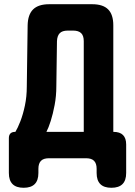

<svg xmlns="http://www.w3.org/2000/svg" viewBox="-20 -750 640 910"><path d="M92 140Q57 140 39.5 122.5Q22 105 22 70V-95Q22 -110 29.5 -117.5Q37 -125 52 -125H53Q64 -143 76.5 -175Q89 -207 98 -249.5Q107 -292 107 -340L111 -630Q112 -681 137 -705.5Q162 -730 213 -730H417Q468 -730 492.5 -705.5Q517 -681 517 -630V-125H518Q548 -125 563 -110Q578 -95 578 -65V70Q578 105 560.5 122.5Q543 140 508 140Q473 140 455.5 122.5Q438 105 438 70V50Q438 25 426 12.5Q414 0 388 0H212Q186 0 174 12.5Q162 25 162 50V70Q162 105 144.5 122.5Q127 140 92 140ZM377 -555Q377 -581 364.5 -593Q352 -605 327 -605H301Q275 -605 263 -592.5Q251 -580 250 -555L247 -341Q247 -295 239 -252.5Q231 -210 220.5 -177Q210 -144 200 -125H377Z"/></svg>

Font: Maple Mono ExtraBold
Style: Regular
Weight: 800
Monospace: yes
Designer: subframe7536
Version: Version 7.000